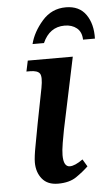

<svg xmlns="http://www.w3.org/2000/svg" viewBox="-54 -790 489 837"><g transform="rotate(-5 190.5 -371.5)"><path d="M166 10Q216 10 246.5 -11Q277 -32 300 -54L281 -86Q246 -61 224 -61Q196 -61 196 -112Q196 -132 201.5 -165Q207 -198 212 -223L278 -536H81L71 -489H86Q120 -489 129.5 -474.5Q139 -460 130 -412L100 -259Q92 -214 82.5 -164.5Q73 -115 73 -91Q73 -48 96.5 -19Q120 10 166 10ZM108 -606H158Q188 -674 254 -674Q286 -674 307 -657Q328 -640 329 -606H381Q383 -670 354 -711.5Q325 -753 266 -753Q204 -753 162.5 -705.5Q121 -658 108 -606Z"/></g></svg>

Font: Noto Serif SemiCondensed Semi
Style: Italic
Weight: 600
Width: 4
Italic angle: -12°
Designer: Monotype Design Team
Foundry: Monotype Imaging Inc.
Version: Version 1.901